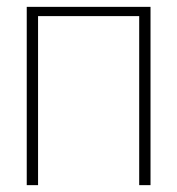

<svg xmlns="http://www.w3.org/2000/svg" viewBox="-20 -540 517 560"><path d="M58 0V-520H419V0H386V-493H91V0Z"/></svg>

Font: Murecho ExtraLight
Style: Regular
Weight: 200
Designer: Neil Summerour
Foundry: Positype
Version: Version 1.010; ttfautohint (v1.8.3)